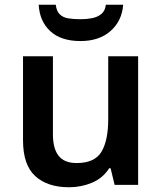

<svg xmlns="http://www.w3.org/2000/svg" viewBox="-20 -779 682 809"><path d="M562 -542V0H463L446 -70H440Q413 -28 367.5 -9Q322 10 271 10Q180 10 128.5 -37Q77 -84 77 -188V-542H203V-213Q203 -153 227 -122.5Q251 -92 303 -92Q379 -92 407.5 -139.5Q436 -187 436 -277V-542ZM499 -759Q494 -691 446 -648.5Q398 -606 319 -606Q237 -606 192 -647.5Q147 -689 143 -759H215Q218 -732 232 -718.5Q246 -705 268.5 -701.5Q291 -698 320 -698Q345 -698 368 -702.5Q391 -707 407 -720Q423 -733 426 -759Z"/></svg>

Font: Noto Sans Hanifi Rohingya SemiBold
Style: Regular
Weight: 600
Version: Version 2.101